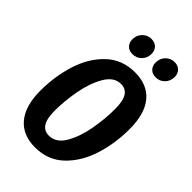

<svg xmlns="http://www.w3.org/2000/svg" viewBox="-273 -1010 1122 1122"><g transform="rotate(45 288.5 -449.0)"><path d="M564 -450Q564 -331 530 -225Q496 -119 425 -51.5Q354 16 248 16Q146 16 91 -50Q36 -116 36 -241Q36 -359 69.5 -465.5Q103 -572 174.5 -640Q246 -708 352 -708Q455 -708 509.5 -642.5Q564 -577 564 -450ZM178 -218Q178 -151 198 -120.5Q218 -90 257 -90Q316 -90 352.5 -152.5Q389 -215 405 -303Q421 -391 421 -473Q421 -540 401.5 -571Q382 -602 342 -602Q285 -602 248 -539Q211 -476 194.5 -387Q178 -298 178 -218ZM204 -833Q204 -868 227 -891Q250 -914 281 -914Q310 -914 327 -897Q344 -880 344 -852Q344 -818 321.5 -795Q299 -772 266 -772Q237 -772 220.5 -789Q204 -806 204 -833ZM396 -833Q396 -868 418.5 -891Q441 -914 473 -914Q501 -914 518 -897Q535 -880 535 -852Q535 -818 512.5 -795Q490 -772 458 -772Q429 -772 412.5 -789Q396 -806 396 -833Z"/></g></svg>

Font: Fira Sans Compressed SemiBold
Style: Italic
Weight: 600
Width: 1
Italic angle: -8°
Designer: bBox Type GmbH & Carrois Corporate GbR & Edenspiekermann AG
Foundry: bBox Type GmbH & Carrois Corporate GbR & Edenspiekermann AG
Version: Version 4.301